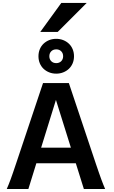

<svg xmlns="http://www.w3.org/2000/svg" viewBox="-20 -1272 765 1292"><path d="M256.8 -278.3H457L356.4 -599.6ZM490.2 -173.3H224.6L170.9 0H25.4Q31.7 -14.6 38.3 -30.8Q44.9 -46.9 52.2 -66.9Q59.6 -86.9 68.4 -112.8Q77.1 -138.7 88.9 -173.3L269.5 -712.9H443.4L624 -173.3Q635.7 -139.2 644.5 -113.3Q653.3 -87.4 660.9 -67.1Q668.5 -46.9 674.8 -30.8Q681.2 -14.6 687.5 0H544.4ZM238.8 -893.6Q238.8 -918.9 247.8 -940.7Q256.8 -962.4 272.9 -977.8Q289.1 -993.2 310.8 -1002Q332.5 -1010.7 358.4 -1010.7Q383.8 -1010.7 405.8 -1002Q427.7 -993.2 443.8 -977.8Q460 -962.4 469 -940.7Q478 -918.9 478 -893.6Q478 -867.7 469 -846.2Q460 -824.7 443.8 -809.3Q427.7 -793.9 405.8 -785.2Q383.8 -776.4 358.4 -776.4Q332.5 -776.4 310.8 -785.2Q289.1 -793.9 272.9 -809.3Q256.8 -824.7 247.8 -846.2Q238.8 -867.7 238.8 -893.6ZM404.8 -893.6Q404.8 -914.1 391.8 -927Q378.9 -939.9 358.4 -939.9Q337.9 -939.9 325 -927Q312 -914.1 312 -893.6Q312 -873 325 -860.1Q337.9 -847.2 358.4 -847.2Q378.9 -847.2 391.8 -860.1Q404.8 -873 404.8 -893.6ZM563.5 -1252.4 368.2 -1057.1H251L392.6 -1252.4Z"/></svg>

Font: Andika New Basic
Style: Bold
Weight: 700
Designer: Victor Gaultney, Annie Olsen, Pablo Ugerman
Foundry: SIL International
Version: Version 5.500; ttfautohint (v1.8.3)